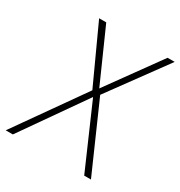

<svg xmlns="http://www.w3.org/2000/svg" viewBox="-185 -797 856 911"><g transform="rotate(30 243.0 -341.0)"><path d="M509 -682 281 -370 444 0H407L257 -344L16 0H-23L238 -370L95 -682H134L262 -394L470 -682Z"/></g></svg>

Font: Fira Sans UltraLight
Style: Italic
Weight: 200
Italic angle: -8°
Designer: Carrois Corporate & Edenspiekermann AG
Foundry: Carrois Corporate GbR & Edenspiekermann AG
Version: Version 4.203;PS 004.203;hotconv 1.0.88;makeotf.lib2.5.64775